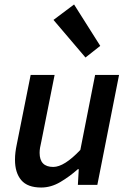

<svg xmlns="http://www.w3.org/2000/svg" viewBox="-20 -826 577 858"><path d="M164 12Q103 12 75 -21Q47 -54 47 -112Q47 -129 49 -145.5Q51 -162 55 -181L117 -491H224L165 -195Q161 -178 159 -166Q157 -154 157 -143Q157 -80 218 -80Q267 -80 339 -156L405 -491H512L415 0H328L332 -70H328Q291 -37 249.5 -12.5Q208 12 164 12ZM362 -569 219 -737 311 -806 428 -621Z"/></svg>

Font: Source Sans Pro SemiBold
Style: Italic
Weight: 600
Italic angle: -11°
Designer: Paul D. Hunt
Foundry: Adobe Systems Incorporated
Version: Version 1.095;hotconv 1.0.109;makeotfexe 2.5.65596